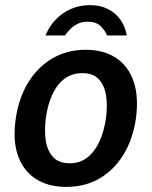

<svg xmlns="http://www.w3.org/2000/svg" viewBox="-20 -722 594 752"><path d="M239 10Q168 10 119.5 -21.8Q71 -53.5 50.2 -113Q29.5 -172.5 41.5 -256Q53 -337 90 -398Q127 -459 184.8 -493Q242.5 -527 316 -527Q387.5 -527 435.5 -494.5Q483.5 -462 503.8 -401.5Q524 -341 512 -256Q500.5 -177.5 464.5 -117.8Q428.5 -58 371.5 -24Q314.5 10 239 10ZM254 -82.5Q293.5 -82.5 322.5 -105.5Q351.5 -128.5 369.8 -168.5Q388 -208.5 395 -259.5Q401.5 -307 395.5 -347Q389.5 -387 367.5 -411.2Q345.5 -435.5 302.5 -435.5Q261.5 -435.5 232.2 -413.2Q203 -391 184.8 -351.2Q166.5 -311.5 159.5 -259.5Q153.5 -212.5 159.2 -172.2Q165 -132 187.5 -107.2Q210 -82.5 254 -82.5ZM158 -583Q173 -619.5 198.8 -646Q224.5 -672.5 258.5 -687.2Q292.5 -702 332 -702Q372.5 -702 403 -686.5Q433.5 -671 452.2 -644Q471 -617 476.5 -583H399.5Q391 -603.5 373.5 -620.2Q356 -637 323.5 -637Q301 -637 284.2 -628.8Q267.5 -620.5 255.2 -608Q243 -595.5 234.5 -583Z"/></svg>

Font: Public Sans Thin SemiBold
Style: Italic
Weight: 600
Italic angle: -8°
Version: Version 2.001